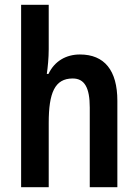

<svg xmlns="http://www.w3.org/2000/svg" viewBox="-20 -780 574 800"><path d="M183 -575V-760H68V0H183V-268C183 -393 208 -453 283 -453C332 -453 354 -415 354 -332V0H469V-360C469 -487 415 -553 313 -553C255 -553 207 -525 182 -472H175C179 -498 183 -539 183 -575Z"/></svg>

Font: Noto Sans Sinhala UI Condensed SemiBold
Style: Regular
Weight: 600
Width: 3
Designer: Jelle Bosma - Monotype Design Team
Foundry: Monotype Imaging Inc.
Version: Version 2.006